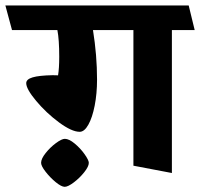

<svg xmlns="http://www.w3.org/2000/svg" viewBox="-46 -600 749 719"><path d="M-25.9 -579.6H660.6L683.1 -487.3H597.7V47.9L453.6 20.5V-487.3H302.2Q317.4 -393.1 317.4 -301.8Q317.4 -249.5 308.6 -204.6Q299.8 -159.7 284.9 -133.1Q270 -106.4 252.4 -106.4Q222.7 -106.4 174.8 -141.8Q127 -177.2 89.6 -221.9Q52.2 -266.6 52.2 -288.6Q52.2 -303.2 76.2 -310.3Q100.1 -317.4 150.9 -318.4Q164.6 -318.4 171.4 -317.9Q175.8 -343.8 175.8 -387.2Q175.8 -451.7 168.9 -487.3H-1ZM286.6 9.8Q286.6 23.4 269.5 44.9Q252.4 66.4 230.5 83Q208.5 99.6 196.3 99.6Q184.1 99.6 162.8 82.3Q141.6 64.9 124.8 43.2Q107.9 21.5 107.9 9.8Q107.9 -5.4 124.8 -26.6Q141.6 -47.9 163.3 -64Q185.1 -80.1 196.8 -80.1Q212.4 -80.1 233.6 -62.5Q254.9 -44.9 270.8 -22.5Q286.6 0 286.6 9.8Z"/></svg>

Font: Vesper Libre Heavy
Style: Regular
Weight: 900
Designer: Robert Keller & Kimya Gandhi
Foundry: Mota Italic
Version: Version 1.058